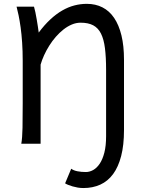

<svg xmlns="http://www.w3.org/2000/svg" viewBox="-20 -745 753 995"><path d="M156.2 -710.4Q159.7 -699.2 163.3 -681.6Q167 -664.1 170.2 -644.8Q173.3 -625.5 176.3 -607.2Q179.2 -588.9 180.7 -576.2Q210 -615.7 240.5 -644Q271 -672.4 302.2 -690.4Q333.5 -708.5 365.5 -716.8Q397.5 -725.1 429.7 -725.1Q475.1 -725.1 511 -706.8Q546.9 -688.5 571.5 -652.1Q596.2 -615.7 609.4 -561.5Q622.6 -507.3 622.6 -435.5V-70.8Q622.6 6.8 607.9 63.5Q593.3 120.1 566.2 157Q539.1 193.8 500 211.7Q460.9 229.5 412.6 229.5Q397.5 229.5 383.1 227.1Q368.7 224.6 356 220.9Q343.3 217.3 333.3 213.1Q323.2 209 317.4 205.1L349.1 129.4Q361.3 138.7 381.6 142.6Q401.9 146.5 424.8 146.5Q444.3 146.5 463.1 136Q481.9 125.5 496.8 103.3Q511.7 81.1 520.8 45.9Q529.8 10.7 529.8 -39.1V-383.3Q529.8 -448.7 523.9 -495.1Q518.1 -541.5 503.4 -570.8Q488.8 -600.1 463.1 -613.8Q437.5 -627.4 397.9 -627.4Q374.5 -627.4 352.1 -617.9Q329.6 -608.4 308.8 -592Q288.1 -575.7 269.3 -554.2Q250.5 -532.7 235.4 -508.5Q220.2 -484.4 208.7 -459.2Q197.3 -434.1 190.4 -410.2V0H90.3Q95.7 -29.3 96.7 -83.3Q97.7 -137.2 97.7 -210V-429.7Q97.7 -481 94.7 -524.4Q91.8 -567.9 86.9 -603Q82 -638.2 76.4 -665.3Q70.8 -692.4 65.9 -710.4Z"/></svg>

Font: Andika New Basic
Style: Regular
Weight: 400
Designer: Victor Gaultney, Annie Olsen, Julie Remington, Don Collingsworth, Eric Hays
Foundry: SIL International
Version: Version 5.500; ttfautohint (v1.8.3)